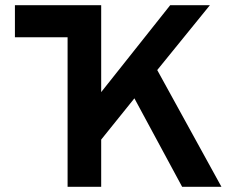

<svg xmlns="http://www.w3.org/2000/svg" viewBox="-20 -720 906 740"><path d="M240.5 0V-576.5H37.5V-700H370V-365L636 -700H789L586 -450L833.5 0H682L498 -341L370 -182V0Z"/></svg>

Font: Overpass
Style: Bold
Weight: 700
Designer: Delve Withrington, Dave Bailey, Thomas Jockin
Foundry: Delve Fonts LLC
Version: Version 4.000; ttfautohint (v1.8.3)